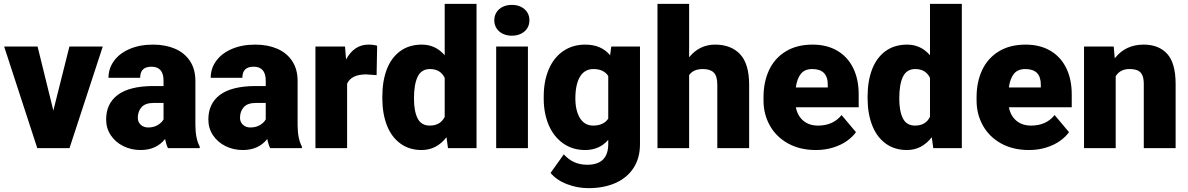

<svg xmlns="http://www.w3.org/2000/svg" viewBox="-20 -770 6176 998"><path d="M514.2 -528.3 341.3 0H173.8L1.5 -528.3H175.3L257.3 -195.3L340.8 -528.3Z M853 0Q843.8 -18.6 837.9 -47.4Q792.5 9.8 710.9 9.8Q662.1 9.8 621.1 -10.5Q580.1 -30.8 555.9 -66.9Q531.7 -103 531.7 -148.9Q531.7 -231.4 591.8 -276.6Q651.9 -321.8 773.9 -322.8H830.1V-350.6Q830.1 -423.3 767.1 -423.3Q708.5 -423.3 708.5 -365.7H543.9Q543.9 -414.6 572.8 -453.9Q601.6 -493.2 654.1 -515.6Q706.5 -538.1 775.9 -538.1Q839.8 -538.1 889.4 -516.8Q939 -495.6 967.3 -453.1Q995.6 -410.6 995.6 -349.6V-119.6Q996.1 -48.8 1018.1 -8.3V0ZM830.1 -149.4V-234.9H778.3Q735.4 -234.9 715.8 -212.9Q696.3 -190.9 696.3 -157.7Q696.3 -135.7 711.4 -121.6Q726.6 -107.4 750 -107.4Q778.3 -107.4 799.3 -119.6Q820.3 -131.8 830.1 -149.4Z M1384.3 0Q1375 -18.6 1369.1 -47.4Q1323.7 9.8 1242.2 9.8Q1193.4 9.8 1152.3 -10.5Q1111.3 -30.8 1087.2 -66.9Q1063 -103 1063 -148.9Q1063 -231.4 1123 -276.6Q1183.1 -321.8 1305.2 -322.8H1361.3V-350.6Q1361.3 -423.3 1298.3 -423.3Q1239.7 -423.3 1239.7 -365.7H1075.2Q1075.2 -414.6 1104 -453.9Q1132.8 -493.2 1185.3 -515.6Q1237.8 -538.1 1307.1 -538.1Q1371.1 -538.1 1420.7 -516.8Q1470.2 -495.6 1498.5 -453.1Q1526.9 -410.6 1526.9 -349.6V-119.6Q1527.3 -48.8 1549.3 -8.3V0ZM1361.3 -149.4V-234.9H1309.6Q1266.6 -234.9 1247.1 -212.9Q1227.5 -190.9 1227.5 -157.7Q1227.5 -135.7 1242.7 -121.6Q1257.8 -107.4 1281.2 -107.4Q1309.6 -107.4 1330.6 -119.6Q1351.6 -131.8 1361.3 -149.4Z M1883.3 -383.3Q1806.2 -383.3 1784.2 -335V0H1619.6V-528.3H1773.4L1778.8 -460.9Q1820.8 -538.1 1895 -538.1Q1921.9 -538.1 1940.4 -532.2L1937.5 -379.4Z M2308.6 0 2300.8 -56.6Q2249 9.8 2171.9 9.8Q2106.9 9.8 2060.8 -24.2Q2014.6 -58.1 1991.2 -118.2Q1967.8 -178.2 1967.3 -255.9V-268.1Q1967.3 -349.1 1990.7 -409.9Q2014.2 -470.7 2060.5 -504.4Q2106.9 -538.1 2172.9 -538.1Q2243.7 -538.1 2291.5 -482.9V-750H2457V0ZM2213.9 -117.2Q2269 -117.2 2291.5 -162.6V-365.2Q2269.5 -411.1 2214.8 -411.1Q2170.9 -411.1 2151.4 -372.1Q2131.8 -333 2131.8 -257.8Q2131.8 -192.4 2150.6 -154.8Q2169.4 -117.2 2213.9 -117.2Z M2640.6 -744.6Q2667.5 -744.6 2688.2 -734.4Q2709 -724.1 2720.5 -706.1Q2731.9 -688 2731.9 -664.6Q2731.9 -641.1 2720.5 -623Q2709 -605 2688.2 -594.7Q2667.5 -584.5 2640.6 -584.5Q2613.8 -584.5 2593 -594.7Q2572.3 -605 2560.8 -623Q2549.3 -641.1 2549.3 -664.6Q2549.3 -688 2560.8 -706.1Q2572.3 -724.1 2593 -734.4Q2613.8 -744.6 2640.6 -744.6ZM2724.1 -528.3V0H2559.1V-528.3Z M2841.8 128.9 2910.6 32.2Q2958.5 86.4 3032.2 86.4Q3140.1 86.4 3141.6 -18.6V-43Q3095.7 9.8 3021.5 9.8Q2956.1 9.8 2907.2 -24.7Q2858.4 -59.1 2832.3 -119.9Q2806.2 -180.7 2806.2 -257.8V-268.1Q2806.2 -348.1 2832.3 -409.4Q2858.4 -470.7 2907.5 -504.4Q2956.5 -538.1 3022.5 -538.1Q3105 -538.1 3151.4 -482.9L3157.2 -528.3H3306.6V-20.5Q3306.6 51.3 3273.2 102.8Q3239.7 154.3 3179.2 181.2Q3118.7 208 3038.1 208Q2981.9 208 2927.5 187.3Q2873 166.5 2841.8 128.9ZM3063.5 -117.2Q3117.2 -117.2 3141.6 -153.3V-375Q3118.2 -411.1 3064.5 -411.1Q3018.6 -411.1 2994.6 -371.1Q2970.7 -331.1 2970.7 -257.8Q2970.7 -195.3 2994.6 -156.2Q3018.6 -117.2 3063.5 -117.2Z M3562 -379.4V0H3397.5V-750H3562V-472.2Q3615.7 -538.1 3696.8 -538.1Q3779.8 -538.1 3826.7 -488.5Q3873.5 -439 3874 -330.6V0H3708.5V-329.1Q3708.5 -375 3689.9 -393.1Q3671.4 -411.1 3633.3 -411.1Q3583.5 -411.1 3562 -379.4Z M4429.2 -83Q4412.1 -58.6 4382.1 -37.4Q4352.1 -16.1 4310.8 -3.2Q4269.5 9.8 4221.2 9.8Q4137.7 9.8 4076.2 -24.4Q4014.6 -58.6 3981.9 -116.9Q3949.2 -175.3 3948.7 -245.1V-265.1Q3948.7 -343.8 3977.5 -405.5Q4006.3 -467.3 4064 -502.7Q4121.6 -538.1 4203.6 -538.1Q4277.8 -538.1 4331.8 -506.6Q4385.7 -475.1 4414.6 -416.7Q4443.4 -358.4 4443.4 -279.3V-212.4H4116.7Q4125.5 -168 4155.5 -142.6Q4185.5 -117.2 4231.9 -117.2Q4310.5 -117.2 4354.5 -171.9ZM4116.7 -315.4H4282.7V-328.1Q4283.7 -411.1 4202.1 -411.1Q4162.6 -411.1 4142.6 -386Q4122.6 -360.8 4116.7 -315.4Z M4831.1 0 4823.2 -56.6Q4771.5 9.8 4694.3 9.8Q4629.4 9.8 4583.3 -24.2Q4537.1 -58.1 4513.7 -118.2Q4490.2 -178.2 4489.7 -255.9V-268.1Q4489.7 -349.1 4513.2 -409.9Q4536.6 -470.7 4583 -504.4Q4629.4 -538.1 4695.3 -538.1Q4766.1 -538.1 4814 -482.9V-750H4979.5V0ZM4736.3 -117.2Q4791.5 -117.2 4814 -162.6V-365.2Q4792 -411.1 4737.3 -411.1Q4693.4 -411.1 4673.8 -372.1Q4654.3 -333 4654.3 -257.8Q4654.3 -192.4 4673.1 -154.8Q4691.9 -117.2 4736.3 -117.2Z M5536.6 -83Q5519.5 -58.6 5489.5 -37.4Q5459.5 -16.1 5418.2 -3.2Q5377 9.8 5328.6 9.8Q5245.1 9.8 5183.6 -24.4Q5122.1 -58.6 5089.4 -116.9Q5056.6 -175.3 5056.2 -245.1V-265.1Q5056.2 -343.8 5085 -405.5Q5113.8 -467.3 5171.4 -502.7Q5229 -538.1 5311 -538.1Q5385.3 -538.1 5439.2 -506.6Q5493.2 -475.1 5522 -416.7Q5550.8 -358.4 5550.8 -279.3V-212.4H5224.1Q5232.9 -168 5262.9 -142.6Q5293 -117.2 5339.4 -117.2Q5418 -117.2 5461.9 -171.9ZM5224.1 -315.4H5390.1V-328.1Q5391.1 -411.1 5309.6 -411.1Q5270 -411.1 5250 -386Q5230 -360.8 5224.1 -315.4Z M5779.3 -373.5V0H5614.7V-528.3H5769L5774.4 -466.8Q5829.6 -538.1 5924.8 -538.1Q6002.9 -538.1 6046.6 -490.5Q6090.3 -442.9 6090.8 -335V0H5925.3V-333Q5925.3 -364.3 5916.7 -381.1Q5908.2 -397.9 5892.1 -404.5Q5876 -411.1 5850.6 -411.1Q5802.2 -411.1 5779.3 -373.5Z"/></svg>

Font: Mardoto Black
Style: Regular
Weight: 900
Designer: Christian Robertson, Vahan Hovhannisyan
Foundry: Google
Version: Version 1.000